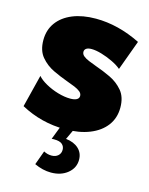

<svg xmlns="http://www.w3.org/2000/svg" viewBox="-109 -568 661 849"><g transform="rotate(15 222.0 -143.5)"><path d="M14.6 -41.5 51.8 -189.9Q64.9 -174.3 91.1 -159.7Q117.2 -145 147.9 -136Q178.7 -127 204.6 -127Q224.1 -127 234.4 -132.8Q244.6 -138.7 244.6 -149.4Q244.6 -160.6 234.9 -168.7Q225.1 -176.8 208.7 -183.6Q192.4 -190.4 171.4 -197.8Q140.1 -209 105.7 -225.3Q71.3 -241.7 47.4 -270.3Q23.4 -298.8 23.4 -346.7Q23.4 -393.1 48.1 -427Q72.8 -460.9 117.9 -479.5Q163.1 -498 224.1 -498Q326.2 -498 429.7 -446.8L379.4 -309.6Q363.8 -323.2 338.4 -335.4Q313 -347.7 286.4 -355.5Q259.8 -363.3 240.2 -363.3Q224.1 -363.3 216.1 -357.7Q208 -352.1 208 -342.3Q208 -331.5 217.5 -323.5Q227.1 -315.4 243.4 -308.8Q259.8 -302.2 279.3 -294.9Q312 -283.7 346.7 -267.3Q381.3 -251 405.5 -222.4Q429.7 -193.8 429.7 -145.5Q429.7 -98.1 403.6 -63.2Q377.4 -28.3 329.8 -9.3Q282.2 9.8 217.3 9.8Q108.9 9.8 14.6 -41.5ZM130.9 192.9 154.3 128.4Q171.4 137.7 189.9 137.7Q208.5 137.7 220 127.4Q231.4 117.2 231.4 100.6Q231.4 85 220.2 75.2Q209 65.4 183.6 65.4Q181.2 65.4 178 65.4Q174.8 65.4 171.9 65.9L198.7 -3.4H258.3L233.4 49.8Q270 53.7 291.5 73.5Q313 93.3 313 124.5Q313 161.6 283 186.3Q252.9 210.9 207 210.9Q169.4 210.9 130.9 192.9Z"/></g></svg>

Font: Kumbh Sans Black
Style: Regular
Weight: 900
Version: Version 1.005